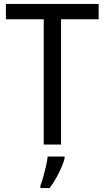

<svg xmlns="http://www.w3.org/2000/svg" viewBox="-20 -734 532 975"><path d="M290 0H202V-636H10V-714H481V-636H290ZM308 70Q303 91 291 118.5Q279 146 263.5 173Q248 200 232 221H185V209Q192 192 199.5 165Q207 138 213.5 110Q220 82 222 61H308Z"/></svg>

Font: Noto Sans Thai SemiCondensed
Style: Regular
Weight: 400
Width: 4
Designer: Monotype Design Team
Foundry: Monotype Imaging Inc.
Version: Version 2.001